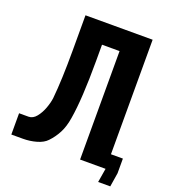

<svg xmlns="http://www.w3.org/2000/svg" viewBox="-145 -830 894 1013"><g transform="rotate(20 302.0 -323.0)"><path d="M7.5 -119.5H60.5Q85 -119.5 104 -143Q123 -166.5 134.8 -198.8Q146.5 -231 149.5 -257Q160 -361.5 160 -525V-725H537V-82H604V0.5L591.5 78.5H523.5L536.5 0.5V0H393.5V-609H295V-518Q295 -303.5 276 -191Q268 -140 249.5 -104.8Q231 -69.5 204.5 -42Q185 -21 148.5 -10.5Q112 0 72.5 0H7.5Z"/></g></svg>

Font: JuliaMono ExtraBold
Style: Regular
Weight: 800
Monospace: yes
Designer: cormullion
Foundry: corm
Version: Version 0.055; ttfautohint (v1.8.4)